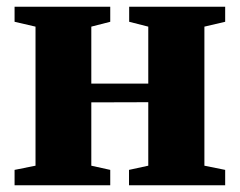

<svg xmlns="http://www.w3.org/2000/svg" viewBox="-20 -553 716 573"><path d="M23.5 0V-46L86 -58.5V-473.5L23.5 -488V-533H309V-488L252.5 -473.5V-303.5H422.5V-473.5L365.5 -488V-533H652V-488L590 -473.5V-58.5L652 -46V0H365V-46L422.5 -58.5V-248L252.5 -247.5V-58.5L309 -46V0Z"/></svg>

Font: Merriweather 72pt Black
Style: Regular
Weight: 900
Version: Version 2.100